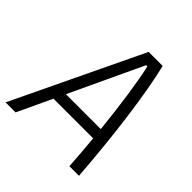

<svg xmlns="http://www.w3.org/2000/svg" viewBox="-201 -833 973 973"><g transform="rotate(45 285.0 -347.0)"><path d="M-15.6 0H56.2L143.1 -185.1H427.2C433.1 -125 438 -63 441.9 0H510.7C490.2 -273.4 457 -528.3 417 -693.8H316.4ZM171.4 -245.6 355 -637.2H363.8C385.3 -540.5 405.3 -402.3 421.4 -245.6Z"/></g></svg>

Font: Cascadia Code NF Light
Style: Italic
Weight: 300
Italic angle: -10°
Monospace: yes
Designer: Aaron Bell
Foundry: Saja Typeworks
Version: Version 2404.023